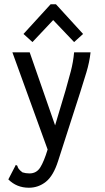

<svg xmlns="http://www.w3.org/2000/svg" viewBox="-20 -705 490 899"><path d="M115 174Q58 174 19 135L49 77L54 67L61 71Q63 79 67.5 85.5Q72 92 85 102Q100 107 118 107Q151 107 168.5 79Q186 51 203 -5L38 -460H119L238 -118L287 -282Q300 -327 311.5 -371Q323 -415 327 -460H404Q399 -414 384.5 -366Q370 -318 355 -271L252 49Q230 118 195 146Q160 174 115 174ZM132 -508 90 -546 217 -685H242L369 -546L327 -508L229 -611Z"/></svg>

Font: Inconsolata SemiCondensed Medium
Style: Regular
Weight: 500
Width: 4
Monospace: yes
Designer: Raph Levien, Cyreal, Brenton Simpson
Foundry: Raph Levien, Cyreal, Google
Version: Version 3.001; ttfautohint (v1.8.2.53-6de2)